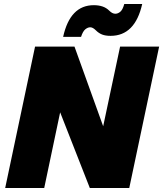

<svg xmlns="http://www.w3.org/2000/svg" viewBox="-20 -944 819 964"><path d="M6 0 156 -710H354L498 -310L583 -710H779L629 0H431L282 -380L202 0ZM535 -764Q510 -764 493 -770.5Q476 -777 461 -792Q446 -807 433 -807Q421 -807 408.5 -797Q396 -787 387 -759H297Q332 -918 451 -918Q475 -918 494.5 -911.5Q514 -905 529 -890Q544 -875 559 -875Q572 -875 584 -885Q596 -895 604 -924H694Q658 -764 535 -764Z"/></svg>

Font: Geist Black
Style: Italic
Weight: 900
Italic angle: -12°
Designer: Basement.studio, Andrés Briganti, Mateo Zaragoza
Foundry: Basement.studio, Vercel, Andrés Briganti, Guido Ferreyra, Mateo Zaragoza
Version: Version 1.500; ttfautohint (v1.8.4.7-5d5b)